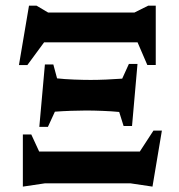

<svg xmlns="http://www.w3.org/2000/svg" viewBox="-20 -657 640 688"><path d="M47.9 -423.9 83.9 -636.7H110.9L152.6 -612H461.6L511.1 -636.7H538.1V-424.1H507.9L472.9 -505.3H138L78.1 -423.9ZM61.9 11.7V-175.1H92.1L120.3 -114.1H481.1L529.9 -189.1H560.1L526.4 11.7L447.9 0H140.6ZM120.9 -202.4 140.9 -426H171.1L184.5 -376.2Q211 -373.2 245.1 -371.9Q279.2 -370.6 304.9 -370.6Q330.1 -370.6 360.7 -371.9Q391.4 -373.2 417.9 -375.2L441.9 -428H472.7L453.1 -205.4H422.9L407.1 -255.8Q381.2 -258.4 347.6 -259.7Q313.9 -261 287.9 -261Q263.6 -261 233.6 -259.9Q203.5 -258.8 176.7 -256.8L151.7 -202.4Z"/></svg>

Font: Ancizar Serif Light
Style: Regular
Weight: 300
Designer: Cesar Puertas, Viviana Monsalve, Julian Moncada, Julian Prieto, Jose Castro, Felipe Aragon, Mariel Hernandez, Sara Alarc
Version: Version 8.100